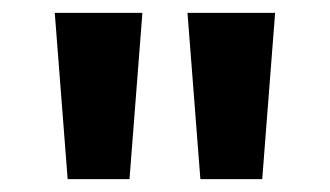

<svg xmlns="http://www.w3.org/2000/svg" viewBox="-20 -734 512 298"><path d="M201 -714 181 -456H85L65 -714ZM407 -714 387 -456H291L271 -714Z"/></svg>

Font: Noto Sans Medefaidrin
Style: Bold
Weight: 700
Designer: Dalton Maag Ltd
Foundry: Dalton Maag Ltd
Version: Version 1.002; ttfautohint (v1.8.4.7-5d5b)